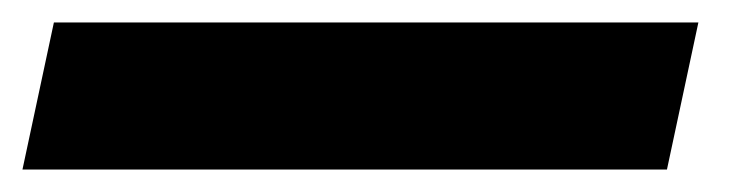

<svg xmlns="http://www.w3.org/2000/svg" viewBox="-57 49 664 171"><path d="M-9 69 -37 200H537L565 69Z"/></svg>

Font: LT Wave Text Black Italic
Style: Regular
Weight: 900
Designer: Daniel Lyons
Version: Version 2.5 (Glyphs App)